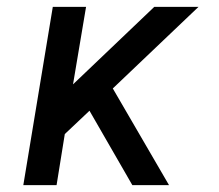

<svg xmlns="http://www.w3.org/2000/svg" viewBox="-20 -540 640 560"><path d="M366 0 241 -217 169 -149 145 0H48L134 -520H231L193 -294L430 -520H559L309 -282L473 0Z"/></svg>

Font: Iosevka Aile Medium
Style: Italic
Weight: 500
Italic angle: -9°
Designer: Belleve Invis
Foundry: Belleve Invis
Version: Version 31.1.0; ttfautohint (v1.8.4)